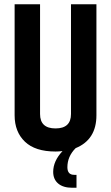

<svg xmlns="http://www.w3.org/2000/svg" viewBox="-20 -705 524 906"><path d="M315 -685H435V-161Q435 -46 337 -6Q298 33 298 84Q298 120 330 120H341V181H321Q278 181 254.5 161Q231 141 231 106Q231 55 275 8Q255 10 242 10Q146 10 97.5 -36.5Q49 -83 49 -161V-685H169V-167Q169 -99 242 -99Q315 -99 315 -167Z"/></svg>

Font: Khand SemiBold
Style: Regular
Weight: 600
Designer: Devanagari: Sanchit Sawaria, Jyotish Sonowal; Latin: Satya Rajpurohit
Foundry: Indian Type Foundry
Version: Version 1.101;PS 1.0;hotconv 1.0.78;makeotf.lib2.5.61930; tt